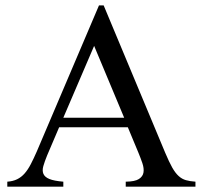

<svg xmlns="http://www.w3.org/2000/svg" viewBox="-20 -698 759 718"><path d="M450.2 0V-18.6Q484.9 -19 499.5 -28.6Q514.2 -38.1 516.6 -53.2Q519 -68.4 512.5 -87.6Q505.9 -106.9 497.6 -127L458 -222.2H201.2L156.2 -116.7Q147 -94.2 142.1 -77.1Q137.2 -60.1 142.3 -47.9Q147.5 -35.6 164.8 -28.6Q182.1 -21.5 216.8 -18.6V0H7.3V-18.6Q28.3 -20 43.9 -27.6Q59.6 -35.2 72 -49.3Q84.5 -63.5 95.2 -84.2Q106 -105 117.7 -131.8L350.1 -677.7H367.7L597.7 -127Q612.3 -92.3 624 -71.5Q635.7 -50.8 648.2 -39.6Q660.6 -28.3 675.5 -24.2Q690.4 -20 710.9 -18.6V0ZM332 -526.4 216.8 -257.8H444.3Z"/></svg>

Font: Doulos SIL CyrE
Style: Regular
Weight: 400
Designer: Walt Agee, Victor Gaultney, Peter Martin, Debbi Hosken, Becca Hirsbrunner
Foundry: SIL International
Version: Version 5.000